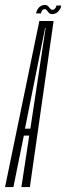

<svg xmlns="http://www.w3.org/2000/svg" viewBox="-60 -761 268 781"><path d="M-39.5 0H-5.5L37 -209.5H59L27 0H61.5L158 -675.5H100ZM41.5 -237.5 123.5 -647.5H125.5L63.5 -237.5ZM152 -703.5Q159.5 -703.5 166 -706.5Q172.5 -709.5 177.5 -715.2Q182.5 -721 185.5 -726.8Q188.5 -732.5 188.5 -738.5H169.5Q169 -735 166.8 -730.5Q164.5 -726 160.5 -723.5Q156.5 -721 153.5 -721Q149.5 -721 146 -724Q142.5 -727 139.5 -731.2Q136.5 -735.5 132.5 -738.2Q128.5 -741 122.5 -741Q115.5 -741 108.8 -738Q102 -735 97.8 -729.8Q93.5 -724.5 90.5 -718.8Q87.5 -713 87 -706.5H106.5Q107.5 -710.5 109.2 -715Q111 -719.5 114.8 -721.8Q118.5 -724 122.5 -724Q126 -724 128.8 -721Q131.5 -718 134.8 -713.8Q138 -709.5 141.8 -706.5Q145.5 -703.5 152 -703.5Z"/></svg>

Font: Anybody UltraCondensed ExtraLight
Style: Italic
Weight: 250
Width: 1
Italic angle: -10°
Version: Version 1.113;gftools[0.9.25]